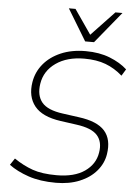

<svg xmlns="http://www.w3.org/2000/svg" viewBox="-62 -981 727 1035"><g transform="rotate(5 302.0 -463.5)"><path d="M280 8Q194 8 131 -13.5Q68 -35 25 -67L49 -103Q99 -69 150 -51Q201 -33 280 -33Q376 -33 432 -72Q488 -111 498 -174Q508 -233 477 -268Q446 -303 363 -314L277 -326Q176 -340 135 -391.5Q94 -443 107 -522Q116 -577 151.5 -620Q187 -663 245 -688Q303 -713 379 -713Q453 -713 510 -690.5Q567 -668 604 -634L582 -598Q540 -635 491 -653.5Q442 -672 375 -672Q282 -672 221.5 -629.5Q161 -587 150 -517Q140 -453 171 -415.5Q202 -378 285 -367L372 -355Q473 -342 513.5 -296Q554 -250 541 -169Q533 -119 498.5 -78.5Q464 -38 408 -15Q352 8 280 8ZM371 -765 268 -935H304L395 -803L520 -935H558L419 -765Z"/></g></svg>

Font: Mulish ExtraLight
Style: Italic
Weight: 200
Italic angle: -9°
Designer: Vernon Adams
Foundry: Vernon Adams
Version: Version 3.603